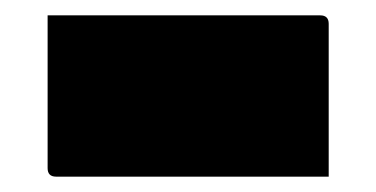

<svg xmlns="http://www.w3.org/2000/svg" viewBox="-20 -425 490 250"><path d="M42 -405H397Q408 -405 408 -394V-195H53Q42 -195 42 -206Z"/></svg>

Font: Recursive Sn Lnr St XBk
Style: Regular
Weight: 1000
Version: Version 1.079;hotconv 1.0.112;makeotfexe 2.5.65598; ttfautoh